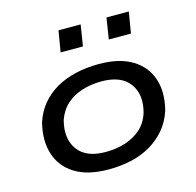

<svg xmlns="http://www.w3.org/2000/svg" viewBox="-106 -828 967 947"><g transform="rotate(-15 378.0 -354.5)"><path d="M336 9Q230 9 165 -31Q100 -71 77.5 -141Q55 -211 77 -300Q94 -352 126 -390.5Q158 -429 202.5 -454.5Q247 -480 302.5 -493Q358 -506 421 -506Q526 -506 591 -466.5Q656 -427 679 -358Q702 -289 679 -199Q662 -147 630 -108.5Q598 -70 554 -43.5Q510 -17 455 -4Q400 9 336 9ZM343 -78Q399 -78 445 -93Q491 -108 524.5 -138Q558 -168 573 -216Q597 -305 554.5 -362.5Q512 -420 413 -420Q359 -420 312.5 -405.5Q266 -391 232.5 -360.5Q199 -330 183 -283Q160 -193 202 -135.5Q244 -78 343 -78ZM501 -610 518 -718H632L614 -610ZM255 -610 273 -718H386L369 -610Z"/></g></svg>

Font: Nunito Sans 7pt Expanded Medium
Style: Italic
Weight: 500
Width: 7
Italic angle: -9°
Designer: Vernon Adams
Foundry: Vernon Adams
Version: Version 3.101;gftools[0.9.27]